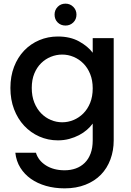

<svg xmlns="http://www.w3.org/2000/svg" viewBox="-20 -760 718 1052"><path d="M37 -278Q37 -342 57 -394Q77 -446 112.5 -483Q148 -520 195.5 -540Q243 -560 297 -560Q365 -560 413.5 -533Q462 -506 488 -471V-551H603V9Q603 65 585 113.5Q567 162 533 197Q499 232 448.5 252Q398 272 334 272Q279 272 232 258.5Q185 245 149.5 220Q114 195 91.5 159Q69 123 64 77H177Q190 120 232 146.5Q274 173 334 173Q367 173 395 163Q423 153 444 132.5Q465 112 476.5 81Q488 50 488 9V-83Q475 -65 456 -48.5Q437 -32 413 -19.5Q389 -7 360 1Q331 9 297 9Q243 9 195.5 -12Q148 -33 112.5 -71Q77 -109 57 -161.5Q37 -214 37 -278ZM488 -276Q488 -320 474 -354.5Q460 -389 436.5 -412.5Q413 -436 383 -448.5Q353 -461 321 -461Q289 -461 259 -449Q229 -437 205.5 -414Q182 -391 168 -357Q154 -323 154 -278Q154 -233 168 -198Q182 -163 205.5 -139Q229 -115 259 -102.5Q289 -90 321 -90Q353 -90 383 -102.5Q413 -115 436.5 -138.5Q460 -162 474 -196.5Q488 -231 488 -276ZM339 -620Q313 -620 296 -637Q279 -654 279 -680Q279 -705 296 -722.5Q313 -740 339 -740Q364 -740 381.5 -722.5Q399 -705 399 -680Q399 -654 381.5 -637Q364 -620 339 -620Z"/></svg>

Font: SVN-Poppins Medium
Style: Regular
Weight: 500
Designer: Ninad Kale (Devanagari), Jonny Pinhorn (Latin)
Foundry: Indian Type Foundry
Version: Version 3.002 2017; ttfautohint (v1.8.3)